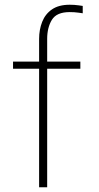

<svg xmlns="http://www.w3.org/2000/svg" viewBox="-20 -790 416 810"><path d="M145 0V-500H35V-530H145V-626Q145 -665 158 -698Q171 -731 199.5 -750.5Q228 -770 274 -770Q294 -770 311.5 -767.5Q329 -765 329 -765V-734Q329 -734 311.5 -736.5Q294 -739 274 -739Q219 -739 199 -706.5Q179 -674 179 -626V-530H319V-500H179V0Z"/></svg>

Font: Be Vietnam Pro Thin
Style: Regular
Weight: 100
Designer: Lam Bao, Tony Le, Vietanh Nguyen
Foundry: Yellow Type Foundry
Version: Version 1.002; ttfautohint (v1.8.3)